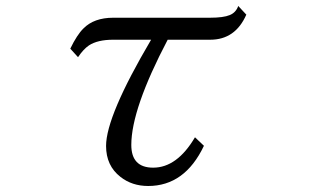

<svg xmlns="http://www.w3.org/2000/svg" viewBox="-20 -599 1040 639"><path d="M213.9 -437Q236.3 -483.4 257.8 -504.4Q293 -540 356.9 -540H678.7Q723.6 -540 744.6 -548.8Q765.1 -557.1 772.9 -579.1L799.8 -550.3Q763.2 -466.8 679.7 -466.8H538.1Q417 -236.3 417 -116.7Q417 -41 489.7 -41Q569.3 -41 628.9 -142.1L658.7 -113.8Q595.2 20 473.1 20Q419.4 20 380.9 -10.3Q333 -47.4 333 -113.3Q333 -212.4 482.9 -466.8H356.9Q304.7 -466.8 275.9 -447.8Q257.3 -435.1 239.7 -408.7Z"/></svg>

Font: BIZ UDMincho
Style: Regular
Weight: 400
Monospace: yes
Designer: TypeBank Co., Ltd.
Foundry: Morisawa Inc.
Version: Version 1.06